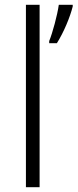

<svg xmlns="http://www.w3.org/2000/svg" viewBox="-20 -780 323 800"><path d="M145 0V-760H88V0ZM283 -753V-760H225C219 -717 199 -643 185 -609V-600H217C246 -646 272 -709 283 -753Z"/></svg>

Font: Noto Sans Myanmar UI Light
Style: Regular
Weight: 300
Designer: Monotype Design Team
Foundry: Monotype Imaging Inc.
Version: Version 2.103